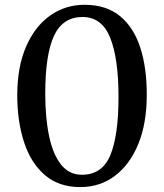

<svg xmlns="http://www.w3.org/2000/svg" viewBox="-20 -772 686 802"><path d="M315.5 9.5Q225 9.5 166.5 -41.5Q108 -92.5 80 -179.5Q52 -266.5 52 -375.5Q52.5 -495 89.8 -579.2Q127 -663.5 190.5 -707.8Q254 -752 333 -752Q424.5 -752 482 -704.2Q539.5 -656.5 566.5 -571.5Q593.5 -486.5 593 -375.5Q593 -257 557.8 -170.8Q522.5 -84.5 460 -37.5Q397.5 9.5 315.5 9.5ZM322 -42Q407 -42 441 -124.2Q475 -206.5 475 -367.5Q475 -528 440.2 -614.5Q405.5 -701 324.5 -701Q242 -701 205.5 -622.2Q169 -543.5 169 -381Q169 -280.5 185 -204Q201 -127.5 234.8 -84.8Q268.5 -42 322 -42Z"/></svg>

Font: Merriweather
Style: Regular
Weight: 400
Designer: Eben Sorkin
Foundry: Eben Sorkin
Version: Version 2.100; ttfautohint (v1.7.19-72a1) -l 8 -r 50 -G 200 